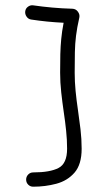

<svg xmlns="http://www.w3.org/2000/svg" viewBox="-20 -703 399 728"><path d="M75.7 -660.2Q77.1 -671.4 86.7 -678Q96.2 -684.6 106.9 -682.6Q140.6 -677.7 178.5 -674.3Q216.3 -670.9 254.4 -669.9Q267.6 -669.4 275.4 -658.7Q283.2 -647.9 280.8 -636.7Q272 -597.7 268.3 -567.6Q264.6 -537.6 263.9 -505.4Q263.2 -473.1 263.2 -427.2Q263.2 -393.1 266.6 -358.2Q270 -323.2 275.4 -287.1Q280.8 -250.5 285.2 -213.1Q289.6 -175.8 289.6 -139.2Q289.6 -79.6 262.7 -48.6Q235.8 -17.6 193.6 -6.3Q151.4 4.9 106 4.9Q94.7 4.9 86.9 -2.9Q79.1 -10.7 79.1 -22Q79.1 -33.2 86.9 -41.3Q94.7 -49.3 106 -49.3Q169.9 -49.3 202.1 -66.2Q234.4 -83 234.4 -139.2Q234.4 -172.9 230.7 -207.8Q227.1 -242.7 221.7 -278.3Q216.3 -314.9 212.2 -352.5Q208 -390.1 208 -427.2Q208 -467.3 208.7 -497.3Q209.5 -527.3 212.2 -555.4Q214.8 -583.5 221.2 -616.7Q189.9 -618.2 158.4 -621.3Q127 -624.5 98.1 -628.9Q87.4 -630.4 80.8 -639.9Q74.2 -649.4 75.7 -660.2Z"/></svg>

Font: Mikhak-DS2-FD Light
Style: Regular
Weight: 300
Designer: Amin Abedi
Version: Version 3.2